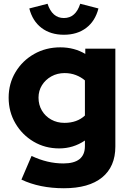

<svg xmlns="http://www.w3.org/2000/svg" viewBox="-20 -788 684 1022"><path d="M320 214Q191 214 94 168L148 42Q232 82 317 82Q432 82 432 -10V-40Q370 2 295 2Q220 2 159 -34Q98 -70 62 -131.5Q26 -193 26 -268Q26 -343 62.5 -404Q99 -465 161.5 -500.5Q224 -536 301 -536Q375 -536 434 -501V-529H594V-8Q594 99 523.5 156.5Q453 214 320 214ZM323 -134Q390 -134 432 -173V-360Q411 -378 383.5 -388.5Q356 -399 324 -399Q285 -399 253.5 -381.5Q222 -364 203.5 -334.5Q185 -305 185 -268Q185 -230 203 -199.5Q221 -169 252.5 -151.5Q284 -134 323 -134ZM320 -603Q249 -603 201 -639.5Q153 -676 136 -743L233 -768Q258 -692 320 -692Q383 -692 407 -768L504 -743Q487 -676 439 -639.5Q391 -603 320 -603Z"/></svg>

Font: Red Hat Display Black
Style: Regular
Weight: 900
Designer: Pentagram, MCKL
Foundry: Pentagram, MCKL
Version: Version 1.023; ttfautohint (v1.8.3)